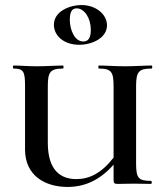

<svg xmlns="http://www.w3.org/2000/svg" viewBox="-20 -727 651 759"><path d="M293 -550C346 -550 403 -578 403 -627C403 -671 358 -707 303 -707C253 -707 193 -681 193 -629C193 -588 230 -550 293 -550ZM283 -694C314 -694 339 -655 339 -609C339 -577 329 -563 309 -563C275 -563 256 -609 256 -649C256 -679 264 -694 283 -694ZM579 -456C583 -456 583 -468 579 -468C551 -468 514 -465 475 -465C434 -465 399 -468 371 -468C368 -468 368 -456 371 -456C421 -456 429 -442 429 -385V-104C381 -42 333 -19 282 -19C219 -19 169 -54 169 -163V-385C169 -442 178 -456 229 -456C232 -456 232 -468 229 -468C202 -468 166 -465 125 -465C91 -465 58 -468 34 -468C30 -468 30 -456 34 -456C73 -456 79 -444 79 -387V-136C79 -32 159 12 247 12C314 12 374 -14 429 -76V-19C429 -2 431 0 447 0C467 0 484 -1 512 -1C535 -1 555 0 577 0C581 0 581 -12 577 -12C527 -12 518 -23 518 -81V-387C518 -444 529 -456 579 -456Z"/></svg>

Font: Cormorant SC Semi
Style: Regular
Weight: 600
Designer: Christian Thalmann (Catharsis Fonts)
Version: Version 1.000;PS 001.000;hotconv 1.0.70;makeotf.lib2.5.58329